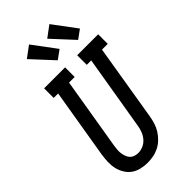

<svg xmlns="http://www.w3.org/2000/svg" viewBox="-300 -1053 1133 1133"><g transform="rotate(-45 266.5 -486.5)"><path d="M203 8Q176 8 149 1.5Q122 -5 101 -20Q80 -35 66 -58Q52 -81 46 -107Q40 -133 41 -161Q42 -189 46 -217L119 -655H82V-735H257V-655H210L135 -204Q133 -189 131.5 -174Q130 -159 132 -144.5Q134 -130 139 -116Q144 -102 153 -92Q162 -82 176 -77Q190 -72 205 -72Q227 -72 248 -81.5Q269 -91 283.5 -108.5Q298 -126 306 -147Q314 -168 317 -189L395 -655H358V-735H533V-655H485L406 -176Q402 -152 394.5 -128Q387 -104 373.5 -82.5Q360 -61 341 -42.5Q322 -24 299 -12.5Q276 -1 251.5 3.5Q227 8 203 8ZM426 -795 302 -929 372 -981 481 -835ZM256 -795 132 -929 202 -981 311 -835Z"/></g></svg>

Font: Iosevka Curly Slab MdObl
Style: Regular
Weight: 500
Italic angle: -9°
Monospace: yes
Designer: Belleve Invis
Foundry: Belleve Invis
Version: Version 11.0.0; ttfautohint (v1.8.3)